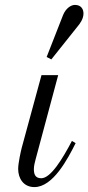

<svg xmlns="http://www.w3.org/2000/svg" viewBox="-20 -750 360 782"><path d="M170 -518 189 -508 295 -641C306 -654 320 -673 320 -695C320 -711 312 -730 285 -730C269 -730 248 -716 237 -689ZM54 -62C54 -23 76 12 120 12C196 12 256 -103 288 -167L273 -176C235 -104 187 -24 148 -24C121 -24 118 -44 118 -62C118 -74 122 -90 125 -101L217 -444H149L69 -150C65 -135 54 -86 54 -62Z"/></svg>

Font: Old Standard
Style: Italic
Weight: 400
Italic angle: -15.2°
Designer: Alexey Kryukov <alexios@thessalonica.org.ru>
Version: Version 2.0